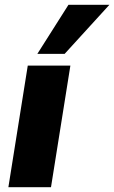

<svg xmlns="http://www.w3.org/2000/svg" viewBox="-20 -782 477 802"><path d="M15 0 96 -508H274L193 0ZM136 -557 266 -762H437L250 -557Z"/></svg>

Font: Mulish Black
Style: Italic
Weight: 900
Italic angle: -9°
Designer: Vernon Adams
Foundry: Vernon Adams
Version: Version 3.603; ttfautohint (v1.8.3)